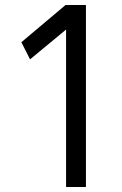

<svg xmlns="http://www.w3.org/2000/svg" viewBox="-20 -753 490 773"><path d="M326 0V-733H244L66 -583L101 -514L246 -634V0Z"/></svg>

Font: Kreadon Medium
Style: Regular
Weight: 500
Designer: kohakuno
Foundry: StudioGnu
Version: Version 1.000;Glyphs 3.1.2 (3151)